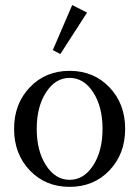

<svg xmlns="http://www.w3.org/2000/svg" viewBox="-20 -726 549 758"><path d="M218.3 -512.7 188.5 -528.3 265.1 -706.1 323.7 -676.3ZM412.1 -53.2Q350.1 11.7 254.9 11.7Q159.7 11.7 97.7 -53.2Q35.6 -118.2 35.6 -217.3Q35.6 -316.4 97.7 -381.3Q159.7 -446.3 254.9 -446.3Q350.1 -446.3 412.1 -381.3Q474.1 -316.4 474.1 -217.3Q474.1 -118.2 412.1 -53.2ZM161.9 -73Q198.7 -16.1 254.9 -16.1Q311 -16.1 347.9 -73Q384.8 -129.9 384.8 -217.3Q384.8 -304.7 347.9 -361.6Q311 -418.5 254.9 -418.5Q198.7 -418.5 161.9 -361.6Q125 -304.7 125 -217.3Q125 -129.9 161.9 -73Z"/></svg>

Font: Elstob
Style: Regular
Weight: 400
Designer: Peter S. Baker
Version: Version 1.015